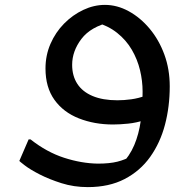

<svg xmlns="http://www.w3.org/2000/svg" viewBox="-20 -505 773 785"><path d="M339 260Q282 260 231.5 244Q181 228 142 208Q103 188 81 171Q59 154 59 153L97 65H105Q171 117 242 140Q313 163 380 164Q428 164 460 156Q492 148 522 131L475 169Q510 133 529 88Q548 43 555.5 -11.5Q563 -66 563 -131Q563 -174 552.5 -218Q542 -262 519 -301.5Q496 -341 459 -370.5Q422 -400 369 -415H433Q351 -396 313 -346Q275 -296 275 -240Q275 -195 296 -162.5Q317 -130 358.5 -112.5Q400 -95 460 -95Q487 -95 516.5 -99Q546 -103 576 -114L571 -14Q538 -3 504 0.5Q470 4 442 4Q366 4 302.5 -21Q239 -46 202.5 -97Q166 -148 166 -225Q166 -279 186.5 -326Q207 -373 242 -408.5Q277 -444 320.5 -464.5Q364 -485 409 -485Q459 -485 506.5 -459Q554 -433 592 -387.5Q630 -342 652 -282Q674 -222 674 -152Q674 -69 654.5 5Q635 79 594 136.5Q553 194 489.5 227Q426 260 339 260Z"/></svg>

Font: Kufam Medium
Style: Italic
Weight: 500
Italic angle: -11°
Designer: Artur Schmal
Foundry: Original Type
Version: Version 1.301; ttfautohint (v1.8.3)